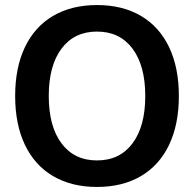

<svg xmlns="http://www.w3.org/2000/svg" viewBox="-20 -730 768 760"><path d="M40 -350Q40 -462 78.5 -543Q117 -624 190 -667Q263 -710 364 -710Q465 -710 538 -667Q611 -624 649.5 -543Q688 -462 688 -350Q688 -238 649.5 -157Q611 -76 538 -33Q465 10 364 10Q263 10 190 -33Q117 -76 78.5 -157Q40 -238 40 -350ZM555 -350Q555 -470 504.5 -537.5Q454 -605 364 -605Q274 -605 223.5 -537.5Q173 -470 173 -350Q173 -230 223.5 -162.5Q274 -95 364 -95Q454 -95 504.5 -162.5Q555 -230 555 -350Z"/></svg>

Font: Kodchasan
Style: Bold
Weight: 700
Designer: Katatrad Aksorn Co.,Ltd.
Foundry: Cadson Demak Co.,Ltd.
Version: Version 1.000; ttfautohint (v1.6)